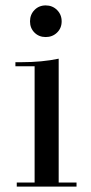

<svg xmlns="http://www.w3.org/2000/svg" viewBox="-20 -690 336 710"><path d="M197 -15H263V0H42V-15H108V-445H37V-460H58Q136 -460 197 -473ZM107.5 -569.5Q91 -586 91 -611Q91 -636 107.5 -653Q124 -670 149 -670Q174 -670 191 -653Q208 -636 208 -611Q208 -586 191 -569.5Q174 -553 149 -553Q124 -553 107.5 -569.5Z"/></svg>

Font: Elsie
Style: Regular
Weight: 400
Designer: Alejandro Inler
Foundry: Alejandro Inler
Version: 1.002